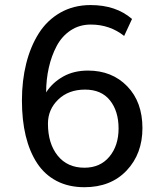

<svg xmlns="http://www.w3.org/2000/svg" viewBox="-20 -744 641 774"><path d="M320.3 -67.9Q383.8 -67.9 420.9 -112.3Q458 -156.7 458 -226.1Q458 -295.9 423.3 -339.4Q388.7 -382.8 322.8 -382.8Q256.3 -382.8 214.8 -342.8Q173.3 -302.7 173.3 -245.6Q173.3 -165.5 212.4 -116.7Q251.5 -67.9 320.3 -67.9ZM320.3 10.7Q256.8 10.7 208.5 -14.4Q160.2 -39.6 129.6 -86.2Q99.1 -132.8 83.7 -196.3Q68.4 -259.8 68.4 -338.9Q68.4 -418.9 85.7 -488Q103 -557.1 136.7 -610.1Q170.4 -663.1 223.9 -693.4Q277.3 -723.6 345.2 -723.6Q447.8 -723.6 512.2 -667.5L480.5 -599.1Q422.4 -645 346.2 -645Q300.3 -645 264.9 -621.6Q229.5 -598.1 208.5 -558.6Q187.5 -519 176.8 -471.4Q166 -423.8 166 -371.6Q191.4 -411.1 234.4 -435.3Q277.3 -459.5 334.5 -459.5Q431.6 -459.5 492.9 -396.2Q554.2 -333 554.2 -227.5Q554.2 -124 490.5 -56.6Q426.8 10.7 320.3 10.7Z"/></svg>

Font: Muli
Style: Regular
Weight: 400
Designer: Vernon Adams
Foundry: newtypography
Version: Version 2; ttfautohint (v1.00rc1.6-4cba) -l 8 -r 50 -G 200 -